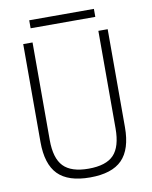

<svg xmlns="http://www.w3.org/2000/svg" viewBox="-93 -915 786 994"><g transform="rotate(-10 300.0 -418.0)"><path d="M300 10Q185 10 131.5 -44.5Q78 -99 78 -215V-730H127V-217Q127 -121 168 -78.5Q209 -36 300 -36Q392 -36 432.5 -78.5Q473 -121 473 -217V-730H522V-215Q522 -99 468.5 -44.5Q415 10 300 10ZM130 -804V-846H470V-804Z"/></g></svg>

Font: M PLUS Code Latin Expanded Light
Style: Regular
Weight: 300
Width: 7
Designer: Coji Morishita
Foundry: UNDERFOREST DESIGN
Version: Version 1.002; ttfautohint (v1.8.3)